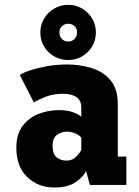

<svg xmlns="http://www.w3.org/2000/svg" viewBox="-20 -786 590 816"><path d="M212 11Q142 11 95.8 -33.5Q49.5 -78 49.5 -158.5Q49.5 -215.5 76.2 -250.8Q103 -286 144.2 -302Q185.5 -318 229 -318Q267.5 -318 292.8 -308Q318 -298 325.5 -289.5V-329Q325.5 -360 304.2 -373.8Q283 -387.5 247 -387.5Q205.5 -387.5 172.5 -374Q139.5 -360.5 124 -350.5L64 -467.5Q78 -477 109 -487.2Q140 -497.5 180.8 -504.8Q221.5 -512 265.5 -512Q319 -512 368.5 -497Q418 -482 449.2 -445.5Q480.5 -409 480.5 -345.5V-120.5H517V0H362L345.5 -60Q337 -37 303 -13Q269 11 212 11ZM262.5 -103.5Q288 -103.5 304.8 -121Q321.5 -138.5 325.5 -149V-201Q320 -209 302.8 -217.8Q285.5 -226.5 265 -226.5Q241 -226.5 222.2 -213Q203.5 -199.5 203.5 -166Q203.5 -132.5 220 -118Q236.5 -103.5 262.5 -103.5ZM271 -531Q221.5 -531 186.5 -564.5Q151.5 -598 151.5 -649Q151.5 -681 167.5 -707.5Q183.5 -734 210.8 -749.8Q238 -765.5 271 -765.5Q302.5 -765.5 329 -749.8Q355.5 -734 371.5 -707.5Q387.5 -681 387.5 -649Q387.5 -615 371.5 -588.5Q355.5 -562 329 -546.5Q302.5 -531 271 -531ZM271 -609.5Q286 -609.5 296.8 -620.5Q307.5 -631.5 307.5 -649.5Q307.5 -664.5 296.8 -674.8Q286 -685 271 -685Q253.5 -685 243 -674.8Q232.5 -664.5 232.5 -649.5Q232.5 -631.5 243 -620.5Q253.5 -609.5 271 -609.5Z"/></svg>

Font: Trispace SemiCondensed
Style: Bold
Weight: 700
Width: 4
Designer: Tyler Finck
Foundry: Etcetera Type Company
Version: Version 1.210; ttfautohint (v1.8.3)